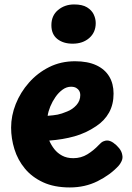

<svg xmlns="http://www.w3.org/2000/svg" viewBox="-20 -823 583 847"><path d="M288.2 3.9Q219.2 3.9 170 -18.9Q120.8 -41.7 89.6 -79.6Q58.4 -117.4 43.7 -164.7Q29 -212 29 -260Q29 -312.6 49.5 -364.1Q70 -415.7 107.7 -458.4Q145.3 -501.2 196.8 -527Q248.3 -552.8 311.1 -552.8Q366.6 -552.8 404.5 -535.3Q442.4 -517.8 461.7 -485.8Q481 -453.9 481 -410Q481 -362.6 461.2 -326.6Q441.3 -290.7 404.1 -266.1Q359.3 -235.8 308.2 -221.5Q257 -207.2 197.3 -202.9Q206.1 -182.4 219.8 -164.9Q233.6 -147.4 254.3 -136.3Q275 -125.2 303.1 -125.2Q337.8 -125.2 365.7 -142.4Q393.6 -159.7 415.4 -183Q426.9 -195.7 435.9 -199.4Q445 -203.2 452 -203.2Q465.6 -203.2 479.8 -193.3Q494.1 -183.4 505.6 -169.2Q517 -154.9 519.3 -139.8Q522.7 -125.6 516.2 -111.8Q509.7 -98.1 502.7 -91.1Q465.7 -51.1 410.3 -23.6Q355 3.9 288.2 3.9ZM190.2 -312.1Q217 -314.1 234.3 -317.4Q251.6 -320.8 276.1 -331.1Q299.8 -340.2 317 -359.3Q334.2 -378.3 334.2 -404Q334.2 -414.1 329.7 -422.1Q325.1 -430.1 316.1 -435.3Q307.1 -440.4 293.3 -440.4Q273.8 -440.4 256.1 -427.6Q238.3 -414.7 224.7 -395Q211 -375.3 201.9 -353.3Q192.9 -331.2 190.2 -312.1ZM300.6 -630.3Q258.8 -630.3 232.7 -651.2Q206.7 -672 206.7 -711.7Q206.7 -754.4 236.2 -778.9Q265.7 -803.4 307 -803.4Q343.2 -803.4 363.9 -790.7Q384.7 -777.9 393.5 -759.1Q402.3 -740.3 402.3 -721.1Q402.3 -680.2 373.8 -655.3Q345.2 -630.3 300.6 -630.3Z"/></svg>

Font: Playpen Sans Thai
Style: Regular
Weight: 400
Designer: Sirin Gunkloy, Laura Meseguer, Veronika Burian, José Scaglione
Foundry: TypeTogether
Version: Version 2.000